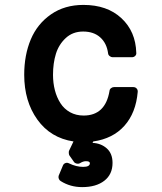

<svg xmlns="http://www.w3.org/2000/svg" viewBox="-20 -559 658 778"><path d="M78.1 -255.9Q78.1 -335.9 104.7 -399.2Q131.3 -462.4 186.5 -500.7Q241.7 -539.1 317.9 -539.1Q414.1 -539.1 471.9 -485.4Q529.8 -431.6 532.2 -345.2Q533.2 -337.9 527.8 -332.5Q522.5 -327.1 514.2 -327.1H436Q430.2 -327.1 424.3 -331.8Q418.5 -336.4 418 -342.8Q412.6 -383.8 386.2 -407.5Q359.9 -431.2 316.9 -431.2Q274.9 -431.2 246.6 -405Q218.3 -378.9 206.5 -340.8Q194.8 -302.7 194.8 -255.9Q194.8 -222.7 202.4 -193.4Q210 -164.1 224.9 -140.9Q239.7 -117.7 263.9 -104.2Q288.1 -90.8 318.8 -90.8Q407.2 -90.8 423.8 -190.9Q424.3 -197.3 429.9 -201.7Q435.5 -206.1 441.9 -206.1H520Q528.3 -206.1 533.4 -200.7Q538.6 -195.3 538.1 -187Q530.8 -101.6 484.1 -49.3Q437.5 2.9 357.9 14.2L355 20Q389.2 21.5 412.6 42.2Q436 63 436 101.1Q436 147.5 402.8 173.3Q369.6 199.2 313 199.2Q264.6 199.2 226.1 174.8Q220.7 171.9 218.3 165.3Q215.8 158.7 217.8 152.8L234.9 111.8Q237.8 104.5 245.1 101.8Q252.4 99.1 259.8 103Q289.1 117.2 316.9 117.2Q344.2 117.2 344.2 102.1Q344.2 94.2 328.1 94.2Q316.9 94.2 304.2 102.1Q298.3 105.5 291 104Q283.7 102.5 279.8 97.2L261.2 70.8Q259.3 67.9 258.8 61.5Q258.3 55.2 259.8 51.8L277.8 14.2Q184.6 0 131.3 -74.5Q78.1 -148.9 78.1 -255.9Z"/></svg>

Font: Fragment Mono
Style: Bold
Weight: 700
Designer: Wei Huang based on Nimbus Sans by URW Studio, based on Helvetica by Max Miedinger.
Foundry: Wei Huang
Version: Version 1.011